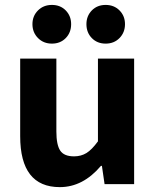

<svg xmlns="http://www.w3.org/2000/svg" viewBox="-20 -748 640 780"><path d="M111.8 -649.9Q111.8 -683.1 134.3 -705.6Q156.7 -728 190.9 -728Q225.1 -728 247.1 -705.6Q269 -683.1 269 -649.9Q269 -615.7 247.1 -593.3Q225.1 -570.8 190.9 -570.8Q156.7 -570.8 134.3 -593.5Q111.8 -616.2 111.8 -649.9ZM331.1 -649.9Q331.1 -683.1 353 -705.6Q375 -728 409.2 -728Q443.4 -728 465.6 -705.6Q487.8 -683.1 487.8 -649.9Q487.8 -616.2 465.6 -593.5Q443.4 -570.8 409.2 -570.8Q375 -570.8 353 -593.3Q331.1 -615.7 331.1 -649.9ZM223.1 12.2Q62 12.2 62 -194.8V-509.8H209V-213.9Q209 -159.7 224.6 -136.2Q240.2 -112.8 280.8 -112.8Q309.1 -112.8 331.1 -126.2Q353 -139.6 377.9 -173.8V-509.8H524.9V0H404.8L394 -74.2H390.1Q316.9 12.2 223.1 12.2Z"/></svg>

Font: Office Code Pro Bold
Style: Regular
Weight: 700
Designer: Nathan Rutzky & Paul D. Hunt
Foundry: Adobe Systems Incorporated
Version: Version 1.004;PS 001.004;hotconv 1.0.70;makeotf.lib2.5.58329